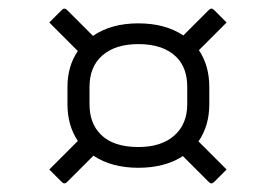

<svg xmlns="http://www.w3.org/2000/svg" viewBox="-20 -522 640 444"><path d="M136 -321Q136 -369 160 -404L94 -470L123 -499Q126 -502 129 -502Q132 -502 135 -499L195 -439Q237 -468 300 -468Q362 -468 404 -440L463 -499Q466 -502 469 -502Q472 -502 475 -499L504 -470L440 -406Q464 -370 464 -321V-281Q464 -231 439 -195L504 -130L475 -101Q472 -98 469 -98Q466 -98 463 -101L403 -161Q361 -134 300 -134Q238 -134 196 -162L135 -101Q132 -98 129 -98Q126 -98 123 -101L94 -130L160 -196Q136 -232 136 -281ZM187 -281Q187 -237 213 -211Q242 -182 300 -182Q353 -182 383 -208.5Q413 -235 413 -281V-321Q413 -365 388 -390Q358 -420 300 -420Q247 -420 217 -394Q187 -368 187 -321Z"/></svg>

Font: Recursive Sn Lnr St Lt
Style: Regular
Weight: 300
Version: Version 1.079;hotconv 1.0.112;makeotfexe 2.5.65598; ttfautoh